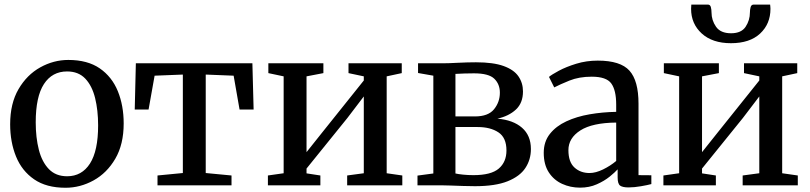

<svg xmlns="http://www.w3.org/2000/svg" viewBox="-20 -830 3628 860"><path d="M25.5 -273.5Q25.5 -366.5 63 -430.8Q100.5 -495 160.2 -528.2Q220 -561.5 286 -561.5Q372 -561.5 426.8 -523.8Q481.5 -486 507.8 -421.5Q534 -357 534 -277Q534 -183.5 496.5 -119.2Q459 -55 399.2 -22Q339.5 11 273.5 11Q187.5 11 132.8 -26.8Q78 -64.5 51.8 -129Q25.5 -193.5 25.5 -273.5ZM280.5 -40.5Q346.5 -40.5 383 -97.5Q419.5 -154.5 419.5 -268.5Q419.5 -336 406 -390.8Q392.5 -445.5 362 -477.8Q331.5 -510 280.5 -510Q213.5 -510 176.8 -453.5Q140 -397 140 -282Q140 -214 154 -159.2Q168 -104.5 199 -72.5Q230 -40.5 280.5 -40.5Z M685.5 0V-44L799 -55V-496L672.5 -491L645.5 -339.5H583.5L588.5 -546.5H1110.5L1116 -339.5H1053L1026.5 -491L901.5 -496V-55L1017 -44V0Z M1180 0V-44L1250.5 -54V-488L1182 -502.5V-546.5H1428.5V-502.5L1353 -488V-148.5L1421.5 -234.5L1609.5 -469.5V-488L1541 -502.5V-546.5H1779.5V-502.5L1712 -488V-54L1782 -44V0H1535V-44L1609.5 -54V-398L1536 -301.5L1353 -75V-53.5L1415 -44V0Z M2107.5 4Q2084 4 2054.5 3Q2025 2 1998 1Q1971 0 1954.5 0H1850V-43.5L1921 -53V-491L1852.5 -503V-546.5H1962.5Q1988 -546.5 2031.2 -548.8Q2074.5 -551 2112 -551Q2190 -551 2236 -534.2Q2282 -517.5 2302.2 -488Q2322.5 -458.5 2322.5 -420.5Q2322.5 -369 2291 -339.5Q2259.5 -310 2208 -298.5Q2278.5 -292.5 2318.2 -257.8Q2358 -223 2358 -162.5Q2358 -115 2333.2 -77.5Q2308.5 -40 2253.5 -18Q2198.5 4 2107.5 4ZM2020 -308.5H2107Q2167 -308.5 2193 -340.8Q2219 -373 2219 -415Q2219 -453 2194.2 -477.2Q2169.5 -501.5 2103 -501.5Q2081.5 -501.5 2060.2 -500.8Q2039 -500 2020 -499ZM2100.5 -45.5Q2180 -45.5 2214.2 -75Q2248.5 -104.5 2248.5 -156Q2248.5 -213.5 2212.5 -237.2Q2176.5 -261 2119.5 -261H2020V-53Q2032 -50 2054.2 -47.8Q2076.5 -45.5 2100.5 -45.5Z M2415.5 -145.5Q2415.5 -195.5 2443 -230.2Q2470.5 -265 2516.8 -286.5Q2563 -308 2621 -318Q2679 -328 2740 -329V-361.5Q2740 -426 2718 -456.2Q2696 -486.5 2630.5 -486.5Q2573.5 -486.5 2530.5 -469Q2487.5 -451.5 2462.5 -438.5L2439 -485.5Q2450.5 -495.5 2483 -513Q2515.5 -530.5 2561 -544.5Q2606.5 -558.5 2657.5 -558.5Q2759 -558.5 2799.5 -513.5Q2840 -468.5 2840 -365.5V-45.5L2897.5 -45V-5.5Q2881 -1 2851 4.2Q2821 9.5 2795.5 9.5Q2769 9.5 2757.8 1.5Q2746.5 -6.5 2746.5 -35.5V-71.5Q2734.5 -58 2710.8 -38.8Q2687 -19.5 2653.2 -4.5Q2619.5 10.5 2578 10.5Q2535 10.5 2497.8 -6.5Q2460.5 -23.5 2438 -58.2Q2415.5 -93 2415.5 -145.5ZM2620.5 -55Q2648.5 -55 2681.5 -71.2Q2714.5 -87.5 2740 -109V-281Q2633 -280 2579.5 -245.8Q2526 -211.5 2526 -157.5Q2526 -104.5 2553 -79.8Q2580 -55 2620.5 -55Z M2951.5 0V-44L3022 -54V-488L2953.5 -502.5V-546.5H3200V-502.5L3124.5 -488V-148.5L3193 -234.5L3381 -469.5V-488L3312.5 -502.5V-546.5H3551V-502.5L3483.5 -488V-54L3553.5 -44V0H3306.5V-44L3381 -54V-398L3307.5 -301.5L3124.5 -75V-53.5L3186.5 -44V0ZM3150.5 -809.5Q3161 -809.5 3164 -798.2Q3167 -787 3167 -774Q3167 -739.5 3187.2 -710.2Q3207.5 -681 3254.5 -681Q3300.5 -681 3319.8 -710.2Q3339 -739.5 3339 -774Q3339 -787 3342.2 -798.2Q3345.5 -809.5 3356 -809.5H3429.5Q3430 -805 3430.5 -799.8Q3431 -794.5 3431 -790.5Q3431 -723 3384.8 -679.8Q3338.5 -636.5 3254 -636.5Q3171 -636.5 3123.2 -680Q3075.5 -723.5 3075.5 -790.5Q3075.5 -795 3076 -799.8Q3076.5 -804.5 3076.5 -809.5Z"/></svg>

Font: Merriweather Text
Style: Regular
Weight: 400
Designer: Eben Sorkin
Foundry: Eben Sorkin
Version: Version 2.100; ttfautohint (v1.7.19-72a1) -l 8 -r 50 -G 200 